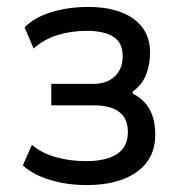

<svg xmlns="http://www.w3.org/2000/svg" viewBox="-20 -525 528 554"><path d="M230 9Q172 9 122.5 -6.5Q73 -22 46 -48L72 -107Q102 -82 143 -71Q184 -60 228 -60Q286 -60 317.5 -80.5Q349 -101 349 -144Q349 -183 324 -202Q299 -221 252 -221H128V-283H250Q288 -283 311 -304.5Q334 -326 334 -363Q334 -402 307 -419Q280 -436 230 -436Q186 -436 146.5 -424Q107 -412 77 -385L51 -446Q79 -475 128.5 -490Q178 -505 234 -505Q318 -505 365.5 -470.5Q413 -436 413 -374Q413 -339 401.5 -309.5Q390 -280 363 -261V-255Q388 -242 402 -224Q416 -206 422 -184.5Q428 -163 428 -136Q428 -68 375.5 -29.5Q323 9 230 9Z"/></svg>

Font: Nunito Sans 7pt Condensed
Style: Regular
Weight: 400
Width: 3
Designer: Vernon Adams
Foundry: Vernon Adams
Version: Version 3.101;gftools[0.9.27]